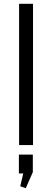

<svg xmlns="http://www.w3.org/2000/svg" viewBox="-20 -760 272 1006"><path d="M153 -740V0H80V-740ZM152 50V142L115 226L86 216L114 97L147 149H79V50Z"/></svg>

Font: Pathway Extreme SemiCondensed Light
Style: Regular
Weight: 300
Width: 4
Version: Version 1.001;gftools[0.9.26]